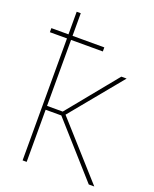

<svg xmlns="http://www.w3.org/2000/svg" viewBox="-154 -808 711 886"><g transform="rotate(20 201.0 -365.0)"><path d="M67 0V-730H87V-275H164L363 -519H389L181 -266L419 0H392L164 -256H87V0ZM-17 -599V-619H243V-599Z"/></g></svg>

Font: Raleway Thin
Style: Regular
Weight: 100
Designer: Matt McInerney, Pablo Impallari, Rodrigo Fuenzalida
Foundry: Matt McInerney, Pablo Impallari, Rodrigo Fuenzalida
Version: Version 4.026